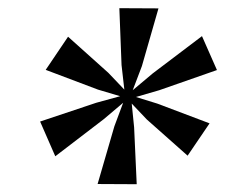

<svg xmlns="http://www.w3.org/2000/svg" viewBox="-20 -842 564 481"><path d="M80.5 -537.5 221 -584.5 281 -601 225.5 -617.5 94.5 -667 150.5 -750 251.5 -659.5 291.5 -617.5 284.5 -679 279 -821.5 377 -821 335.5 -676.5 312.5 -616 362.5 -658 486 -751.5 523.5 -666.5 379 -616 320.5 -599 374 -582.5 505 -533 450 -452 348 -542.5 310 -582.5 316 -523 322.5 -380.5 224.5 -381 266.5 -525.5 288.5 -584.5 240 -543.5 118.5 -450.5Z"/></svg>

Font: Merriweather 144pt Medium
Style: Italic
Weight: 500
Italic angle: -7.8°
Version: Version 2.101